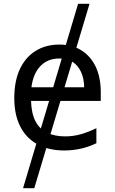

<svg xmlns="http://www.w3.org/2000/svg" viewBox="-20 -780 603 1008"><path d="M101 208 390 -760H450L160 208ZM318 10Q236 10 177 -22Q118 -54 86.5 -115.5Q55 -177 55 -265Q55 -354 84 -416.5Q113 -479 166.5 -512.5Q220 -546 292 -546Q360 -546 408.5 -515Q457 -484 483 -428.5Q509 -373 509 -296V-250H143Q145 -183 167 -142Q189 -101 228.5 -82.5Q268 -64 322 -64Q365 -64 405 -75.5Q445 -87 486 -107V-28Q444 -8 402 1Q360 10 318 10ZM422 -322Q421 -368 405.5 -402Q390 -436 362 -454.5Q334 -473 292 -473Q230 -473 192 -433Q154 -393 145 -322Z"/></svg>

Font: Noto Sans Mono SemiCondensed
Style: Regular
Weight: 400
Width: 4
Designer: Monotype Design Team
Foundry: Monotype Imaging Inc.
Version: Version 2.010